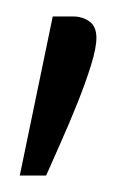

<svg xmlns="http://www.w3.org/2000/svg" viewBox="-20 -89 166 233"><path d="M44 -69H69Q80 -69 88.5 -63Q97 -57 97 -43Q97 -31 90.5 -10Q84 11 74 36Q64 61 53.5 84.5Q43 108 36 124H4Z"/></svg>

Font: Khand Variable Light
Style: Regular
Weight: 300
Designer: Satya Rajpurohit
Foundry: Indian Type Foundry
Version: Version 3.000